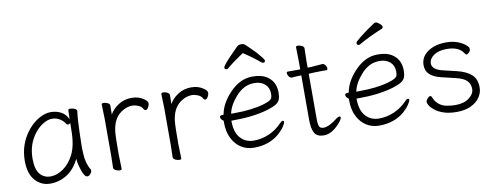

<svg xmlns="http://www.w3.org/2000/svg" viewBox="-62 -1036 3514 1364"><g transform="rotate(-10 1695.5 -354.0)"><path d="M509 -34Q511 -30 511 -23Q511 -16 500.5 -2.5Q490 11 478 11Q466 11 456.5 -3.5Q447 -18 440 -40Q423 -90 421 -126Q385 -53 329.5 -18.5Q274 16 209.5 16Q145 16 101.5 -32.5Q58 -81 58 -175Q58 -298 136 -393Q172 -436 215.5 -460Q259 -484 299.5 -484Q340 -484 373.5 -466Q407 -448 423 -410Q425 -456 425 -475Q425 -484 440.5 -484Q456 -484 471.5 -477Q487 -470 487 -459V-457Q479 -402 476.5 -306.5Q474 -211 474 -195.5Q474 -180 476 -152Q479 -81 509 -34ZM388 -156Q422 -222 422 -334Q422 -361 423 -386Q418 -376 408.5 -376Q399 -376 396 -380Q377 -409 352 -422.5Q327 -436 299 -436Q271 -436 237.5 -416.5Q204 -397 176 -362Q115 -286 115 -180Q115 -103 144 -68.5Q173 -34 220 -34Q267 -34 312.5 -66Q358 -98 388 -156Z M726 0Q726 9 712 9Q698 9 682.5 1.5Q667 -6 667 -18L669 -106V-367L666 -474Q666 -483 680.5 -483Q695 -483 710 -475.5Q725 -468 725 -456Q725 -444 724.5 -426.5Q724 -409 724 -391Q744 -429 786.5 -456.5Q829 -484 882 -484Q937 -484 978 -452Q995 -438 995 -424.5Q995 -411 986 -396Q977 -381 968 -381Q959 -381 953 -391Q943 -411 919 -420Q895 -429 879 -429Q836 -429 795 -400Q737 -359 727 -266Q723 -230 723 -106Z M1156 0Q1156 9 1142 9Q1128 9 1112.5 1.5Q1097 -6 1097 -18L1099 -106V-367L1096 -474Q1096 -483 1110.5 -483Q1125 -483 1140 -475.5Q1155 -468 1155 -456Q1155 -444 1154.5 -426.5Q1154 -409 1154 -391Q1174 -429 1216.5 -456.5Q1259 -484 1312 -484Q1367 -484 1408 -452Q1425 -438 1425 -424.5Q1425 -411 1416 -396Q1407 -381 1398 -381Q1389 -381 1383 -391Q1373 -411 1349 -420Q1325 -429 1309 -429Q1266 -429 1225 -400Q1167 -359 1157 -266Q1153 -230 1153 -106Z M1679 16Q1628 16 1587.5 -9.5Q1547 -35 1523 -82.5Q1499 -130 1499 -195V-210Q1478 -224 1478 -240Q1478 -252 1495 -252Q1506 -252 1506 -253Q1519 -331 1588 -404Q1663 -484 1754 -484Q1815 -484 1851 -463Q1918 -424 1918 -340Q1918 -311 1911 -292Q1904 -273 1883.5 -259.5Q1863 -246 1821 -233Q1716 -201 1565 -201H1553V-198Q1553 -116 1590.5 -75Q1628 -34 1686 -34Q1744 -34 1797.5 -57.5Q1851 -81 1891 -124Q1903 -137 1911.5 -137Q1920 -137 1920 -127.5Q1920 -118 1905 -95Q1890 -72 1861 -46Q1788 16 1679 16ZM1560 -250H1581Q1710 -250 1798 -276Q1853 -292 1860 -312Q1864 -323 1864 -341Q1864 -385 1835 -410.5Q1806 -436 1761 -436Q1716 -436 1683 -417.5Q1650 -399 1625 -370Q1571 -309 1560 -250ZM1584 -567Q1569 -567 1569 -581Q1569 -597 1658 -686L1686 -714Q1697 -724 1715.5 -724Q1734 -724 1745.5 -713Q1757 -702 1776 -683.5Q1795 -665 1815 -644Q1862 -591 1862 -581Q1862 -567 1847 -567Q1840 -567 1835 -572Q1785 -615 1716 -660Q1646 -614 1596 -572Q1591 -567 1584 -567Z M2278 -28Q2231 16 2182.5 16Q2134 16 2116 -15.5Q2098 -47 2098 -110V-432H2094Q2072 -431 2051 -430L2030 -428Q2017 -428 2008 -441.5Q1999 -455 1999 -465Q1999 -475 2009 -475H2098V-528L2096 -635Q2096 -644 2110 -644Q2124 -644 2139 -636.5Q2154 -629 2154 -617L2152 -528V-478L2182 -479Q2218 -481 2258 -485H2259Q2271 -485 2280 -472.5Q2289 -460 2289 -448.5Q2289 -437 2279 -437H2241Q2213 -437 2193 -436L2152 -434V-108Q2152 -66 2160 -52Q2168 -38 2190 -38Q2230 -38 2294 -89Q2306 -97 2314 -97Q2322 -97 2322 -88.5Q2322 -80 2310 -63Q2298 -46 2278 -28Z M2582 16Q2531 16 2490.5 -9.5Q2450 -35 2426 -82.5Q2402 -130 2402 -195V-210Q2381 -224 2381 -240Q2381 -252 2398 -252Q2409 -252 2409 -253Q2422 -331 2491 -404Q2566 -484 2657 -484Q2718 -484 2754 -463Q2821 -424 2821 -340Q2821 -311 2814 -292Q2807 -273 2786.5 -259.5Q2766 -246 2724 -233Q2619 -201 2468 -201H2456V-198Q2456 -116 2493.5 -75Q2531 -34 2589 -34Q2647 -34 2700.5 -57.5Q2754 -81 2794 -124Q2806 -137 2814.5 -137Q2823 -137 2823 -127.5Q2823 -118 2808 -95Q2793 -72 2764 -46Q2691 16 2582 16ZM2463 -250H2484Q2613 -250 2701 -276Q2756 -292 2763 -312Q2767 -323 2767 -341Q2767 -385 2738 -410.5Q2709 -436 2664 -436Q2619 -436 2586 -417.5Q2553 -399 2528 -370Q2474 -309 2463 -250ZM2539 -574Q2524 -574 2524 -589Q2524 -595 2530 -601Q2586 -651 2673 -708Q2677 -710 2685 -710Q2693 -710 2710 -696Q2727 -682 2727 -672Q2727 -662 2719 -659Q2617 -617 2549 -577Q2543 -574 2539 -574Z M3141 -34Q3203 -34 3240 -62.5Q3277 -91 3277 -126.5Q3277 -162 3254.5 -185.5Q3232 -209 3176 -222L3076 -246Q3021 -259 2993.5 -284.5Q2966 -310 2966 -352Q2966 -394 2991 -423Q3016 -452 3057 -468Q3098 -484 3151 -484Q3204 -484 3245 -466Q3286 -448 3306 -422Q3309 -419 3309 -406.5Q3309 -394 3298 -384Q3287 -374 3281.5 -374Q3276 -374 3273.5 -377.5Q3271 -381 3267 -386Q3234 -437 3147 -437Q3089 -437 3054 -413Q3019 -389 3019 -354Q3019 -310 3097 -292L3193 -269Q3257 -254 3294 -222Q3331 -190 3331 -128Q3331 -89 3308 -56Q3285 -23 3242.5 -3.5Q3200 16 3142.5 16Q3085 16 3046.5 2.5Q3008 -11 2985 -29.5Q2962 -48 2952 -64.5Q2942 -81 2942 -91Q2942 -101 2953.5 -114.5Q2965 -128 2973 -128Q2981 -128 2984 -121Q3011 -52 3079 -40Q3110 -34 3141 -34Z"/></g></svg>

Font: LXGW WenKai TC Light
Style: Regular
Weight: 300
Designer: LXGW / Fontworks Inc.
Foundry: LXGW / Fontworks Inc.
Version: Version 1.330